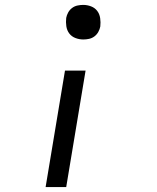

<svg xmlns="http://www.w3.org/2000/svg" viewBox="-20 -548 640 783"><path d="M320 -387Q303 -387 287.5 -393Q272 -399 262.5 -411.5Q253 -424 250.5 -441Q248 -458 250 -475Q252 -486 258 -497Q264 -508 274 -515.5Q284 -523 296 -525.5Q308 -528 319 -528Q336 -528 351.5 -522Q367 -516 376.5 -503.5Q386 -491 388.5 -474Q391 -457 389 -440Q387 -429 381 -418Q375 -407 365 -399.5Q355 -392 343 -389.5Q331 -387 320 -387ZM166 215 245 -260H329L250 215Z"/></svg>

Font: Iosevka Plex Etoile
Style: Italic
Weight: 400
Italic angle: -9°
Designer: Belleve Invis
Foundry: Belleve Invis
Version: Version 25.1.1; ttfautohint (v1.8.4)